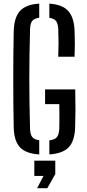

<svg xmlns="http://www.w3.org/2000/svg" viewBox="-20 -826 470 1035"><path d="M191.5 6.5Q119 2 87.2 -32.5Q55.5 -67 54 -139Q52.5 -203 52 -268.2Q51.5 -333.5 51.5 -399Q51.5 -464.5 52 -529.5Q52.5 -594.5 54 -658Q56 -732 87.8 -767Q119.5 -802 191.5 -806.5V-730.5Q164 -726.5 153.5 -712.8Q143 -699 142 -669.5Q140 -597 139 -530.8Q138 -464.5 138 -400.2Q138 -336 139 -270Q140 -204 142 -131Q143 -102 153.5 -87.8Q164 -73.5 191.5 -70ZM246 6.5V-69.5Q276 -73 287 -87.2Q298 -101.5 299.5 -131Q300 -154 300.2 -176Q300.5 -198 300.2 -219.8Q300 -241.5 299.5 -264.5H223V-344H385.5Q387 -283.5 386.8 -234.2Q386.5 -185 385 -139Q382.5 -66.5 350.8 -32.5Q319 1.5 246 6.5ZM294 -520Q295.5 -561 295.5 -595Q295.5 -629 294 -669.5Q292.5 -698.5 282.5 -712.2Q272.5 -726 246 -730V-806.5Q316 -801.5 347.2 -767.5Q378.5 -733.5 382 -662Q383.5 -625.5 383.5 -591.2Q383.5 -557 382 -520ZM180 188.5 214.5 122.5H165V40H278V112.5L235 188.5Z"/></svg>

Font: Big Shoulders Stencil Text Thin Medium
Style: Regular
Weight: 500
Version: Version 2.001